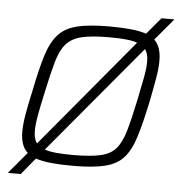

<svg xmlns="http://www.w3.org/2000/svg" viewBox="-48 -611 674 711"><g transform="rotate(5 289.5 -255.0)"><path d="M7 55 74 -25Q47 -49 47 -102Q47 -130 53.5 -167.5Q60 -205 71 -254Q87 -335 103 -387Q119 -439 144.5 -467.5Q170 -496 214.5 -507Q259 -518 334 -518Q381 -518 415 -514.5Q449 -511 472 -503L524 -565H572L504 -484Q530 -460 530 -407Q530 -379 523.5 -341.5Q517 -304 507 -254Q490 -173 474 -121.5Q458 -70 433 -42Q408 -14 363.5 -3Q319 8 245 8Q198 8 163.5 4.5Q129 1 106 -7L55 55ZM93 -109Q93 -79 105 -63L442 -467Q425 -473 399 -475.5Q373 -478 337 -478Q272 -478 235 -469Q198 -460 177.5 -436.5Q157 -413 144.5 -369Q132 -325 117 -254Q106 -205 99.5 -169Q93 -133 93 -109ZM242 -32Q306 -32 343.5 -40.5Q381 -49 401 -72.5Q421 -96 433.5 -139.5Q446 -183 461 -254Q471 -303 478 -339Q485 -375 485 -400Q485 -430 473 -446L136 -43Q153 -37 179 -34.5Q205 -32 242 -32Z"/></g></svg>

Font: Saira ExtraLight
Style: Italic
Weight: 200
Italic angle: -12°
Designer: Hector Gatti with collaboration of the Omnibus-Type team
Foundry: Omnibus-Type
Version: Version 1.100; ttfautohint (v1.8.3)